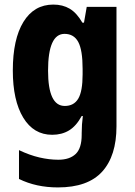

<svg xmlns="http://www.w3.org/2000/svg" viewBox="-20 -645 589 839"><path d="M213 -625Q254 -625 284.5 -607Q315 -589 340 -546H347L359 -615H489V-93Q489 36 426.5 105Q364 174 233 174Q138 174 63 137V11Q109 33 152 43Q195 53 235 53Q284 53 310.5 28Q337 3 337 -56V-63Q337 -101 342 -138H337Q313 -94 281.5 -75Q250 -56 208 -56Q127 -56 81.5 -131Q36 -206 36 -337Q36 -474 82.5 -549.5Q129 -625 213 -625ZM262 -497Q190 -497 190 -336Q190 -182 263 -182Q303 -182 322 -214Q341 -246 341 -320V-344Q341 -426 322 -461.5Q303 -497 262 -497Z"/></svg>

Font: Noto Sans Malayalam UI Condensed ExtraBold
Style: Regular
Weight: 800
Width: 3
Designer: Jelle Bosma - Monotype Design Team
Foundry: Monotype Imaging Inc.
Version: Version 2.104; ttfautohint (v1.8.4.7-5d5b)